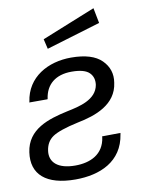

<svg xmlns="http://www.w3.org/2000/svg" viewBox="-86 -816 678 893"><g transform="rotate(-10 253.0 -370.0)"><path d="M441 -162 354 -161V-156C343 -78 280 -49 208 -49C126 -49 88 -85 95 -138C99 -167 111 -188 133 -203C154 -217 194 -231 254 -244C341 -261 440 -296 453 -397C460 -439 448 -474 419 -503C390 -532 342 -547 275 -547C167 -547 65 -493 49 -378L48 -375H134L135 -377C144 -443 190 -482 266 -482C308 -482 335 -474 350 -459C365 -444 370 -425 367 -402C355 -333 273 -316 215 -304C123 -284 23 -254 8 -147C-7 -44 60 15 198 15C314 15 421 -30 440 -156ZM165 -653 176 -606 432 -683 418 -755Z"/></g></svg>

Font: Cheyenne Sans
Style: Italic
Weight: 400
Italic angle: -8.13011°
Designer: The Public Sans project authors (U.S. Web Design System), Libre Franklin designed by Pablo Impallari and Rodrigo Fuenzal
Foundry: The Cheyenne Sans Project Authors
Version: Version 2.007